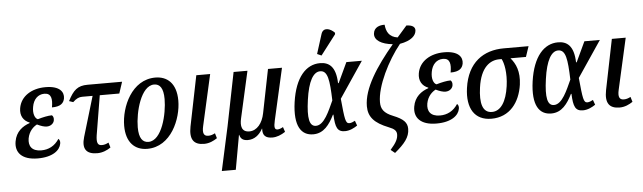

<svg xmlns="http://www.w3.org/2000/svg" viewBox="-58 -1045 5087 1518"><g transform="rotate(-5 2486.0 -286.5)"><path d="M207 10C326 10 384 -39 393 -91C397 -110 390 -123 382 -130C347 -76 298 -51 240 -51C164 -51 138 -95 148 -154C159 -213 196 -244 223 -258C254 -243 279 -235 300 -235C330 -235 355 -254 359 -280C362 -300 356 -313 347 -320C317 -320 275 -311 234 -299C210 -307 195 -348 205 -400C215 -458 251 -495 302 -495C358 -495 365 -449 353 -382C423 -382 447 -408 454 -445C462 -495 429 -546 315 -546C207 -546 118 -493 102 -398C92 -339 118 -297 167 -278L166 -274C110 -255 56 -216 43 -139C28 -54 79 10 207 10Z M679 10C721 10 759 -7 786 -26L774 -66C754 -56 741 -51 720 -51C686 -51 678 -75 686 -131L738 -445H893L923 -536H649C570 -536 535 -504 492 -420L524 -409C552 -436 574 -445 598 -445H681L586 -127C559 -36 590 10 679 10Z M1076 10C1265 10 1353 -205 1353 -349C1353 -489 1279 -546 1187 -546C1000 -546 909 -337 909 -187C909 -55 977 10 1076 10ZM1090 -44C1044 -44 1015 -78 1015 -166C1015 -285 1068 -492 1173 -492C1218 -492 1246 -458 1246 -370C1246 -254 1197 -44 1090 -44Z M1527 10C1568 10 1603 -7 1631 -26L1619 -66C1599 -56 1585 -51 1565 -51C1530 -51 1518 -75 1531 -131L1622 -536H1512L1431 -136C1411 -34 1445 10 1527 10Z M1647 236H1758L1807 -37H1809C1816 -5 1837 10 1874 10C1925 10 1965 -20 1992 -70H1994C1990 -16 2015 7 2069 7C2104 7 2139 -7 2172 -29L2159 -68C2144 -59 2127 -53 2115 -53C2091 -53 2087 -73 2099 -125L2192 -536H2081L2012 -191C1997 -113 1952 -57 1892 -57C1830 -57 1821 -106 1835 -166L1918 -536H1808L1723 -112Z M2512 -605 2633 -763 2634 -775C2599 -812 2544 -828 2527 -775L2478 -620ZM2393 10C2477 10 2523 -55 2561 -131H2565C2569 -28 2585 7 2645 7C2684 7 2721 -13 2744 -29L2730 -68C2716 -60 2698 -53 2685 -53C2654 -53 2650 -85 2634 -251L2826 -536H2703L2628 -376H2623C2619 -510 2564 -546 2494 -546C2383 -546 2296 -451 2268 -257C2241 -65 2299 10 2393 10ZM2420 -55C2368 -55 2353 -118 2374 -266C2394 -410 2435 -482 2490 -482C2550 -482 2561 -408 2566 -244C2529 -164 2486 -55 2420 -55Z M3024 213C3101 149 3144 99 3144 32C3144 -18 3115 -48 3035 -80C2962 -109 2940 -143 2940 -197C2940 -324 3038 -520 3138 -643C3229 -659 3267 -698 3269 -739C3270 -765 3249 -782 3201 -783C3175 -754 3149 -724 3124 -695C3056 -705 3035 -750 3030 -804C2991 -805 2945 -792 2940 -741C2935 -689 2991 -654 3081 -645C2942 -480 2834 -315 2834 -174C2834 -89 2880 -38 2991 6C3036 23 3053 40 3053 68C3053 101 3039 132 2991 186Z M3371 10C3490 10 3548 -39 3557 -91C3561 -110 3554 -123 3546 -130C3511 -76 3462 -51 3404 -51C3328 -51 3302 -95 3312 -154C3323 -213 3360 -244 3387 -258C3418 -243 3443 -235 3464 -235C3494 -235 3519 -254 3523 -280C3526 -300 3520 -313 3511 -320C3481 -320 3439 -311 3398 -299C3374 -307 3359 -348 3369 -400C3379 -458 3415 -495 3466 -495C3522 -495 3529 -449 3517 -382C3587 -382 3611 -408 3618 -445C3626 -495 3593 -546 3479 -546C3371 -546 3282 -493 3266 -398C3256 -339 3282 -297 3331 -278L3330 -274C3274 -255 3220 -216 3207 -139C3192 -54 3243 10 3371 10Z M3807 10C3953 10 4034 -100 4054 -239C4068 -343 4038 -407 3998 -453H4121L4149 -536H3952C3791 -536 3663 -450 3635 -248C3613 -89 3674 10 3807 10ZM3816 -43C3740 -43 3721 -122 3738 -243C3760 -404 3837 -453 3910 -453H3928C3946 -421 3964 -341 3949 -236C3932 -115 3886 -43 3816 -43Z M4282 10C4366 10 4412 -55 4450 -131H4454C4458 -28 4474 7 4534 7C4573 7 4610 -13 4633 -29L4619 -68C4605 -60 4587 -53 4574 -53C4543 -53 4539 -85 4523 -251L4715 -536H4592L4517 -376H4512C4508 -510 4453 -546 4383 -546C4272 -546 4185 -451 4157 -257C4130 -65 4188 10 4282 10ZM4309 -55C4257 -55 4242 -118 4263 -266C4283 -410 4324 -482 4379 -482C4439 -482 4450 -408 4455 -244C4418 -164 4375 -55 4309 -55Z M4825 10C4866 10 4901 -7 4929 -26L4917 -66C4897 -56 4883 -51 4863 -51C4828 -51 4816 -75 4829 -131L4920 -536H4810L4729 -136C4709 -34 4743 10 4825 10Z"/></g></svg>

Font: Noto Serif Condensed Medium
Style: Italic
Weight: 500
Width: 3
Italic angle: -12°
Designer: Monotype Design Team
Foundry: Monotype Imaging Inc.
Version: Version 2.013